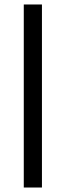

<svg xmlns="http://www.w3.org/2000/svg" viewBox="-20 -680 293 856"><path d="M86 156V-660H167V156Z"/></svg>

Font: Bricolage Grotesque 96pt ExtraBold
Style: Regular
Weight: 400
Version: Version 1.001;gftools[0.9.33.dev8+g029e19f]